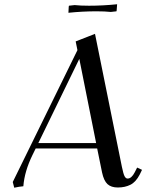

<svg xmlns="http://www.w3.org/2000/svg" viewBox="-20 -875 710 903"><path d="M40 -19 344.2 -639.2 335.9 -680.2 426.8 -715.8 553.2 -90.8Q560.1 -57.1 565.9 -46.1Q571.8 -35.2 580.1 -35.2Q598.6 -35.2 613.8 -64.9L625 -86.9L647.9 -76.2L637.2 -54.2Q619.1 -19 593.5 -6.1Q567.9 6.8 534.2 6.8Q502.9 6.8 485.6 -9Q468.3 -24.9 460 -64L437 -176.8H147.9L132.8 -146Q95.2 -69.3 89.8 1Q71.8 2.4 46.9 7.8ZM160.2 -202.1H432.1L353 -598.1ZM301.8 -814.9 303.2 -842.8 304.2 -848.1 331.1 -851.1Q357.9 -848.1 398.9 -848.1Q463.9 -848.1 530.8 -855L528.8 -827.1L527.8 -821.8L501 -818.8Q474.1 -821.8 434.1 -821.8Q368.2 -821.8 301.8 -814.9Z"/></svg>

Font: Dihjauti S
Style: Bold Italic
Weight: 700
Italic angle: -9°
Designer: T. Christopher White
Version: Version 3.0.0